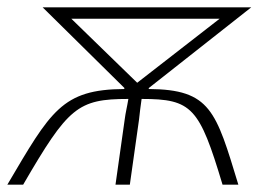

<svg xmlns="http://www.w3.org/2000/svg" viewBox="-31 -502 725 522"><path d="M-11 0H32C154 -210 180 -233 318 -233C315 -214 310 -194 308 -177L283 0H322L347 -177C349 -194 351 -214 354 -233C491 -233 511 -210 574 0H617C556 -200 542 -259 373 -260L374 -263L652 -482H85L307 -263V-260C137 -259 107 -200 -11 0ZM342 -277 163 -451H566Z"/></svg>

Font: Exo 2 Extra Light
Style: Italic
Weight: 250
Italic angle: -8°
Designer: Natanael Gama
Version: Version 1.001;PS 001.001;hotconv 1.0.88;makeotf.lib2.5.64775